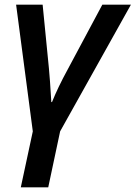

<svg xmlns="http://www.w3.org/2000/svg" viewBox="-20 -560 579 820"><path d="M202.1 -124Q227.1 -186.5 269 -263.2L417 -540H539.1L236.8 1L186 240.2H68.8L120.1 1L48.8 -540H162.1L189 -267.1Q192.9 -229 199.2 -124Z"/></svg>

Font: Open Sans Semibold
Style: Italic
Weight: 600
Italic angle: -12°
Foundry: Ascender Corporation
Version: Version 1.10